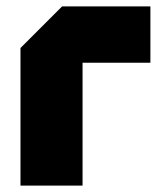

<svg xmlns="http://www.w3.org/2000/svg" viewBox="-20 -580 510 600"><path d="M44 0V-430L174 -560H450V-384H238V0Z"/></svg>

Font: Tektur ExtraBold
Style: Regular
Weight: 800
Designer: Adam Jagosz
Foundry: Adam Jagosz
Version: Version 1.005;gftools[0.9.30]